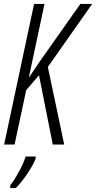

<svg xmlns="http://www.w3.org/2000/svg" viewBox="-20 -734 488 975"><path d="M54 0 113 -276 178 -352 248 0H306L223 -394L448 -714H388L187 -429L126 -339L206 -714H153L1 0ZM60 221Q87 195 118 149Q149 103 161 72V61H110Q100 94 75.5 139Q51 184 32 207V221Z"/></svg>

Font: Noto Sans Display Condensed Light
Style: Italic
Weight: 300
Width: 3
Designer: Monotype Design team
Foundry: Monotype Imaging Inc.
Version: 1.000